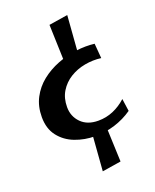

<svg xmlns="http://www.w3.org/2000/svg" viewBox="-155 -794 826 1025"><g transform="rotate(-20 257.5 -281.5)"><path d="M275 -47Q215 -47 161.5 -67.5Q108 -88 74.5 -131Q41 -174 41 -240Q41 -301 66 -348.5Q91 -396 133 -429.5Q175 -463 227.5 -483.5Q280 -504 335 -511Q390 -518 440 -512L447 -428Q401 -434 354.5 -425.5Q308 -417 270 -393.5Q232 -370 209 -332.5Q186 -295 186 -244Q186 -191 221.5 -155Q257 -119 319 -119Q364 -119 404 -136Q444 -153 478 -184L488 -113Q442 -81 387.5 -64Q333 -47 275 -47ZM256 -444 248 -689 355 -706 336 -455ZM248 143 266 -94 346 -105 355 126Z"/></g></svg>

Font: Marhey Light
Style: Regular
Weight: 400
Version: Version 1.000